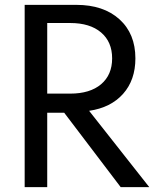

<svg xmlns="http://www.w3.org/2000/svg" viewBox="-20 -770 642 790"><path d="M81.5 -750H293.9Q405.8 -750 471.4 -690.7Q537.1 -631.3 537.1 -529.8Q537.1 -440.9 486.6 -384Q436 -327.1 346.7 -314L594.2 0H476.6L244.1 -306.2H174.3V0H81.5ZM174.3 -675.3V-384.8H269Q350.1 -384.8 395.8 -423.3Q441.4 -461.9 441.4 -529.8Q441.4 -597.7 395.8 -636.5Q350.1 -675.3 269 -675.3Z"/></svg>

Font: Spartan MB Med
Style: Regular
Weight: 500
Designer: Matt Bailey, Mirko Velimirovic
Foundry: Matt Bailey
Version: Version 1.005